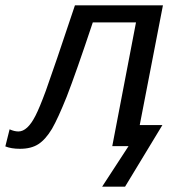

<svg xmlns="http://www.w3.org/2000/svg" viewBox="-68 -548 652 720"><path d="M401 152H315L414 0H353L442 -464H280Q217 -275 182 -185Q149 -103 127 -65Q103 -25 76 -7.5Q49 10 7 10Q-26 10 -48 1L-32 -63Q-14 -55 1 -55Q35 -55 65 -114Q80 -143 104 -208Q135 -294 213 -528H543L456 -79H541Z"/></svg>

Font: Libra Sans
Style: Italic
Weight: 400
Italic angle: -12°
Foundry: Context Ltd
Version: Version 1.002